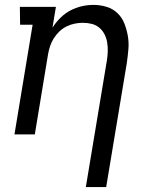

<svg xmlns="http://www.w3.org/2000/svg" viewBox="-20 -548 640 783"><path d="M330 215 416 -302Q419 -321 419.5 -339.5Q420 -358 417 -375.5Q414 -393 406 -408.5Q398 -424 385 -435Q372 -446 354.5 -450.5Q337 -455 318 -455Q301 -455 284 -451.5Q267 -448 251 -440Q235 -432 222 -419.5Q209 -407 199.5 -392Q190 -377 184.5 -360.5Q179 -344 176 -327L122 0H39L113 -447H62L61 -520H208L194 -435Q207 -456 225.5 -474.5Q244 -493 266.5 -505Q289 -517 313 -522.5Q337 -528 361 -528Q389 -528 415 -520Q441 -512 459.5 -494Q478 -476 487.5 -451.5Q497 -427 501.5 -400.5Q506 -374 503.5 -346Q501 -318 497 -290L413 215Z"/></svg>

Font: Iosevka Etoile
Style: Italic
Weight: 400
Italic angle: -9°
Designer: Belleve Invis
Foundry: Belleve Invis
Version: Version 22.1.2; ttfautohint (v1.8.4)